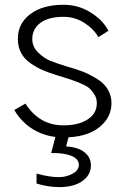

<svg xmlns="http://www.w3.org/2000/svg" viewBox="-20 -550 519 793"><path d="M130.9 167Q183.6 181.6 223.6 181.6Q253.9 181.6 279.8 167.5Q305.7 153.3 305.7 130.9Q305.7 106.4 274.9 93.8Q244.1 81.1 191.4 82L213.9 -3.9H268.6L252.9 54.7Q301.8 57.6 328.6 78.6Q355.5 99.6 355.5 133.8Q355.5 171.9 320.8 197.3Q286.1 222.7 224.6 222.7Q178.7 222.7 130.9 208ZM39.1 -95.7 85 -122.1Q142.6 -32.2 242.2 -32.2Q303.7 -32.2 341.8 -56.6Q379.9 -81.1 379.9 -124Q379.9 -143.6 370.6 -158.7Q361.3 -173.8 350.6 -184.1Q339.8 -194.3 313 -205.6Q286.1 -216.8 270 -222.2Q253.9 -227.5 214.8 -239.3Q180.7 -250 156.7 -260.3Q132.8 -270.5 106.9 -288.1Q81.1 -305.7 67.4 -331.1Q53.7 -356.4 53.7 -389.6Q53.7 -453.1 105 -491.7Q156.2 -530.3 242.2 -530.3Q303.7 -530.3 354.5 -498.5Q405.3 -466.8 427.7 -422.9L386.7 -396.5Q366.2 -431.6 327.6 -456.1Q289.1 -480.5 242.2 -480.5Q180.7 -480.5 147 -455.6Q113.3 -430.7 113.3 -388.7Q113.3 -357.4 136.7 -334Q160.2 -310.5 187 -299.3Q213.9 -288.1 256.8 -275.4Q294.9 -264.6 321.3 -254.4Q347.7 -244.1 377.9 -226.1Q408.2 -208 424.3 -182.1Q440.4 -156.2 440.4 -124Q440.4 -63.5 388.2 -22.9Q335.9 17.6 242.2 17.6Q175.8 17.6 123 -12.2Q70.3 -42 39.1 -95.7Z"/></svg>

Font: Gothic A1 Light
Style: Regular
Weight: 300
Version: Version 2.50